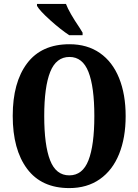

<svg xmlns="http://www.w3.org/2000/svg" viewBox="-20 -951 707 981"><path d="M45 -359Q45 -530 118.5 -627.5Q192 -725 335 -725Q426 -725 490.5 -680Q555 -635 588.5 -552Q622 -469 622 -358Q622 -247 588.5 -164Q555 -81 490 -35.5Q425 10 334 10Q192 10 118.5 -88.5Q45 -187 45 -359ZM462 -358Q462 -507 432 -583.5Q402 -660 335 -660Q267 -660 236.5 -583.5Q206 -507 206 -358Q206 -209 236 -132Q266 -55 334 -55Q402 -55 432 -132Q462 -209 462 -358ZM169 -921V-931H317Q333 -888 388 -807L402 -784V-771H334Q291 -799 237 -847.5Q183 -896 169 -921Z"/></svg>

Font: Noto Serif CondExtraBold
Style: Regular
Weight: 800
Width: 3
Designer: Monotype Design Team
Foundry: Monotype Imaging Inc.
Version: Version 1.001